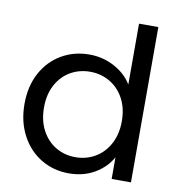

<svg xmlns="http://www.w3.org/2000/svg" viewBox="-83 -816 842 901"><g transform="rotate(10 338.0 -365.5)"><path d="M43 -276Q43 -360 77 -423.5Q111 -487 170.5 -522Q230 -557 304 -557Q368 -557 423 -527.5Q478 -498 507 -450V-740H599V0H507V-103Q480 -54 427 -22.5Q374 9 303 9Q230 9 170.5 -27Q111 -63 77 -128Q43 -193 43 -276ZM507 -275Q507 -337 482 -383Q457 -429 414.5 -453.5Q372 -478 321 -478Q270 -478 228 -454Q186 -430 161 -384Q136 -338 136 -276Q136 -213 161 -166.5Q186 -120 228 -95.5Q270 -71 321 -71Q372 -71 414.5 -95.5Q457 -120 482 -166.5Q507 -213 507 -275Z"/></g></svg>

Font: Fz Poppins
Style: Regular
Weight: 400
Designer: Ninad Kale (Devanagari), Jonny Pinhorn (Latin)
Foundry: Indian Type Foundry
Version: Vit hóa bi Vntype.Com & FontZin.Com